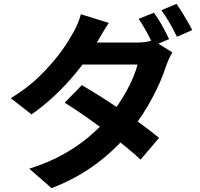

<svg xmlns="http://www.w3.org/2000/svg" viewBox="-20 -887 1040 997"><path d="M858 -684 778 -650Q735 -739 700 -789L779 -821Q815 -774 858 -684ZM978 -731 899 -696Q856 -783 818 -834L897 -867Q919 -834 942.5 -795Q966 -756 978 -731ZM806 -171 710 -58Q646 -118 534 -202.5Q422 -287 316 -354L405 -445Q501 -389 618 -309.5Q735 -230 806 -171ZM842 -543Q817 -465 770 -377Q723 -289 661 -211Q496 -5 248 90L132 -11Q236 -44 313 -88Q448 -164 546 -281Q598 -343 638.5 -417Q679 -491 694 -552H356L402 -666H687Q740 -666 774 -678L875 -615Q856 -583 842 -543ZM483 -666Q428 -567 338 -466.5Q248 -366 144 -293L36 -377Q126 -432 186 -492Q291 -594 355 -709Q367 -727 380.5 -758Q394 -789 400 -813L545 -768Q523 -736 483 -666Z"/></svg>

Font: Merged Yaku Han JP
Style: Bold
Weight: 700
Designer: Ryoko NISHIZUKA 西塚涼子 (kana, bopomofo & ideographs); Paul D. Hunt (Latin, Greek & Cyrillic); Sandoll Communications 산돌커뮤니
Foundry: Adobe
Version: Version 2.004